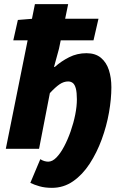

<svg xmlns="http://www.w3.org/2000/svg" viewBox="-20 -716 596 924"><path d="M230 188Q196 188 170 180.5Q144 173 126 164L174 50Q183 56 193 59Q203 62 212 62Q232 62 251.5 42Q271 22 288.5 -11Q306 -44 320 -84Q334 -124 342 -164Q350 -204 350 -238Q350 -271 345 -290Q340 -309 330.5 -316.5Q321 -324 308 -324Q287 -324 267 -310.5Q247 -297 220 -268L168 0H8L148 -696H308L264 -482L240 -394H244Q274 -421 312.5 -440.5Q351 -460 396 -460Q439 -460 465.5 -438Q492 -416 504 -379Q516 -342 516 -296Q516 -240 504.5 -174.5Q493 -109 469.5 -45Q446 19 411.5 72Q377 125 331.5 156.5Q286 188 230 188ZM44 -522 66 -620 140 -626H454L430 -522Z"/></svg>

Font: Source Sans 3 Black
Style: Italic
Weight: 900
Italic angle: -11°
Designer: Paul D. Hunt
Foundry: Adobe
Version: Version 3.052;hotconv 1.1.0;makeotfexe 2.6.0